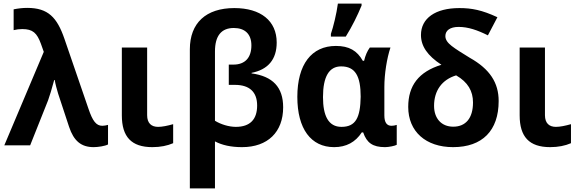

<svg xmlns="http://www.w3.org/2000/svg" viewBox="-20 -810 3221 1070"><path d="M502 10C526 10 566 4 582 -5V-114C571 -111 560 -109 550 -109C516 -109 496 -136 473 -204L339 -594C298 -713 248 -766 132 -766C106 -766 81 -763 56 -758V-642C72 -646 88 -648 104 -648C163 -648 186 -626 208 -566L224 -521L4 0H148L248 -251C257 -275 268 -313 282 -364H285C289 -340 296 -315 304 -288L365 -103C391 -25 432 10 502 10Z M829 10C874 10 913 2 945 -12V-118C913 -109 884 -103 861 -103C824 -103 800 -123 800 -168V-545H659V-167C659 -48 712 10 829 10Z M1038 240H1178V-22C1218 -1 1267 10 1329 10C1472 10 1558 -74 1558 -212C1558 -324 1500 -385 1382 -401V-404C1473 -422 1522 -478 1522 -573C1522 -694 1433 -765 1286 -765C1128 -765 1038 -682 1038 -535ZM1294 -103C1256 -103 1210 -117 1178 -137V-523C1178 -610 1213 -654 1283 -654C1345 -654 1381 -620 1381 -557C1381 -488 1345 -450 1281 -450H1255V-337H1289C1370 -337 1413 -298 1413 -222C1413 -146 1375 -103 1294 -103Z M1824 -606H1907C1943 -664 1972 -723 1995 -779V-790H1863C1856 -735 1837 -658 1824 -621ZM1842 10C1910 10 1961 -18 1996 -72H2004C2024 -14 2057 10 2126 10C2146 10 2181 3 2191 -3V-114C2182 -111 2172 -109 2162 -109C2136 -109 2122 -127 2122 -167V-326C2122 -397 2136 -486 2156 -545H2041C2027 -526 2016 -501 2009 -471H2002C1970 -528 1925 -554 1852 -554C1716 -554 1637 -451 1637 -270C1637 -92 1713 10 1842 10ZM1883 -103C1810 -103 1780 -165 1780 -269C1780 -383 1814 -440 1881 -440C1960 -440 1990 -386 1990 -271C1988 -155 1963 -103 1883 -103Z M2505 10C2668 10 2759 -82 2759 -247C2759 -349 2710 -425 2598 -488C2554 -515 2520 -536 2497 -554C2474 -572 2462 -589 2462 -609C2462 -640 2488 -660 2536 -660C2589 -660 2641 -642 2699 -613L2752 -714C2666 -754 2609 -765 2540 -765C2406 -765 2326 -708 2326 -615C2326 -553 2362 -500 2440 -449C2313 -410 2255 -333 2255 -214C2255 -77 2353 10 2505 10ZM2506 -104C2439 -104 2399 -151 2399 -220C2399 -305 2443 -366 2522 -390C2588 -352 2616 -302 2616 -239C2616 -151 2575 -104 2506 -104Z M3046 10C3091 10 3130 2 3162 -12V-118C3130 -109 3101 -103 3078 -103C3041 -103 3017 -123 3017 -168V-545H2876V-167C2876 -48 2929 10 3046 10Z"/></svg>

Font: Kathrein 75 Bold
Style: Regular
Weight: 700
Designer: Lazydogs Typefoundry, based on Open Sans by Ascender Corporation
Foundry: Lazydogs Typefoundry
Version: Version 1.003;PS 001.003;hotconv 1.0.88;makeotf.lib2.5.64775